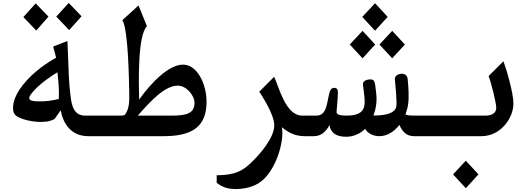

<svg xmlns="http://www.w3.org/2000/svg" viewBox="-20 -927 3540 1307"><path d="M535 -816 448 -907 363 -814 451 -722ZM310 -814 223 -904 139 -811 227 -719ZM560 -140C483 -140 468 -206 460 -276C449 -371 449 -384 439 -648L342 -610L362 -534C342 -523 245 -469 167 -385C77 -288 69 -224 69 -192C69 -160 77 -142 112 -126C173 -98 296 -81 352 -118L393 -176C411 -81 467 0 581 0H700V-140ZM250 -237C180 -237 157 -248 203 -301C255 -361 327 -408 371 -435C380 -350 383 -313 380 -253C328 -241 296 -237 250 -237Z M1226 -487C1128 -487 1009 -364 927 -249C924 -379 917 -682 980 -749L923 -890L813 -790C854 -725 858 -376 860 -289C862 -220 855 -178 829 -144C819 -141 810 -140 802 -140H700V0H1093C1280 0 1386 -58 1386 -234C1386 -355 1323 -487 1226 -487ZM1153 -140H918C1014 -250 1105 -344 1191 -344C1247 -344 1304 -279 1304 -227C1304 -158 1254 -140 1153 -140Z M1585 360C1644 360 1710 345 1758 308C1855 233 1917 42 1899 -61C1953 -15 2001 0 2057 0H2100V-140H2037C1922 -140 1878 -341 1846 -404L1745 -303C1759 -280 1847 -151 1847 -73C1847 11 1746 130 1678 191C1632 232 1583 266 1455 266V317C1499 353 1544 360 1585 360Z M2619 -812 2533 -905 2446 -812 2533 -718ZM2534 -624 2448 -717 2361 -624 2448 -530ZM2650 -530 2736 -624 2650 -717 2563 -624ZM2740 -148C2748 -171 2755 -194 2758 -216C2765 -263 2761 -333 2755 -390C2749 -447 2664 -426 2668 -388C2672 -347 2683 -231 2678 -202C2674 -180 2655 -161 2616 -150C2589 -143 2557 -141 2522 -140C2523 -142 2523 -144 2524 -146C2552 -224 2542 -280 2539 -308C2532 -373 2530 -390 2493 -386C2464 -383 2448 -370 2451 -348C2465 -226 2493 -140 2338 -140C2301 -140 2271 -145 2271 -164C2271 -175 2280 -260 2280 -294C2280 -314 2277 -329 2256 -329C2234 -329 2226 -313 2219 -281C2204 -214 2200 -140 2134 -140H2100V0H2116C2167 0 2199 -31 2223 -76C2230 -23 2269 4 2337 4C2353 4 2413 2 2466 -50C2479 -25 2513 0 2562 0C2617 0 2664 -32 2699 -77C2721 -25 2751 0 2800 0V-140C2786 -140 2756 -140 2740 -148Z M2800 0H3257C3389 0 3475 -124 3475 -222C3475 -296 3426 -461 3407 -510L3306 -409C3325 -361 3357 -230 3358 -196C3360 -155 3324 -140 3286 -140H2800ZM3151 354 3237 260 3151 167 3064 260Z"/></svg>

Font: Kawkab Mono
Style: Bold
Weight: 700
Monospace: yes
Designer: Abdullah Arif
Foundry: Abdullah Arif
Version: Version 1.000;PS 000.500;hotconv 1.0.88;makeotf.lib2.5.64775